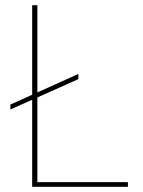

<svg xmlns="http://www.w3.org/2000/svg" viewBox="-20 -720 552 740"><path d="M20 -298V-317L282 -435V-415ZM104 0V-700H124V-18H473V0Z"/></svg>

Font: DM Sans 16pt Thin
Style: Regular
Weight: 250
Version: Version 4.004;gftools[0.9.30]